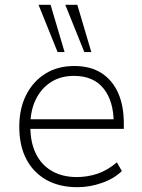

<svg xmlns="http://www.w3.org/2000/svg" viewBox="-20 -769 591 797"><path d="M301 8Q227 8 173 -22Q119 -52 89.5 -108Q60 -164 60 -243Q60 -318 88.5 -374.5Q117 -431 168 -463Q219 -495 288 -495Q356 -495 401.5 -465.5Q447 -436 470.5 -383Q494 -330 494 -256V-234H89V-274H472L452 -258Q452 -349 410 -401.5Q368 -454 287 -454Q231 -454 190.5 -427.5Q150 -401 128 -355Q106 -309 106 -249V-243Q106 -177 129.5 -130Q153 -83 196.5 -58.5Q240 -34 299 -34Q342 -34 383.5 -47.5Q425 -61 465 -95L486 -59Q453 -27 402.5 -9.5Q352 8 301 8ZM330 -553 251 -749H301L359 -553ZM219 -553 140 -749H190L248 -553Z"/></svg>

Font: Nunito Sans 10pt ExtraLight
Style: Regular
Weight: 250
Designer: Vernon Adams
Foundry: Vernon Adams
Version: Version 3.101;gftools[0.9.27]